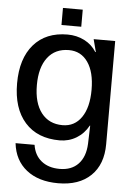

<svg xmlns="http://www.w3.org/2000/svg" viewBox="-60 -709 659 986"><g transform="rotate(5 269.5 -216.5)"><path d="M277 233Q176 233 114 184Q52 135 42 47H140Q148 100 184.5 129.5Q221 159 279 159Q340 159 375 122Q410 85 413 18L416 -76H414Q391 -34 352 -10.5Q313 13 266 13Q151 13 87 -59Q23 -131 23 -260Q23 -388 85.5 -460Q148 -532 260 -532Q307 -532 346.5 -512Q386 -492 409 -455H412L395 -520H506V12Q506 116 445.5 174.5Q385 233 277 233ZM274 -66Q336 -66 371.5 -117.5Q407 -169 407 -260Q407 -351 371.5 -402Q336 -453 274 -453Q203 -453 164 -402Q125 -351 125 -260Q125 -168 164.5 -117Q204 -66 274 -66ZM326 -666V-578H224V-666Z"/></g></svg>

Font: Non Bureau
Style: Regular
Weight: 400
Designer: Jona Saucedo
Foundry: Non Foundry
Version: Version 1.000; ttfautohint (v1.8.4)